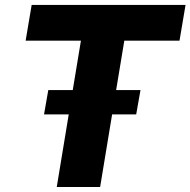

<svg xmlns="http://www.w3.org/2000/svg" viewBox="-20 -747 761 767"><path d="M82.4 -584.5 106.5 -727.3H721.2L697.1 -584.5H476.6L443.9 -387.1H541.2L524.1 -290.1H427.9L380 0H206.7L254.6 -290.1H155.9L172.9 -387.1H270.6L303.3 -584.5Z"/></svg>

Font: Inter P Extra Bold
Style: Italic
Weight: 800
Italic angle: 9.39999°
Designer: Rasmus Andersson
Foundry: rsms
Version: Version 3.018;git-588b23468